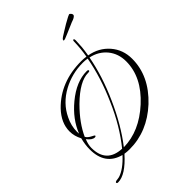

<svg xmlns="http://www.w3.org/2000/svg" viewBox="-253 -887 1107 1107"><g transform="rotate(-45 300.5 -333.5)"><path d="M39 109Q29 109 29 102Q29 98 37 95Q42 95 48 93.5Q54 92 63 91Q112 76 168 15Q57 -14 57 -141Q57 -180 68 -221Q48 -258 48 -297Q48 -366 106 -427Q212 -536 383 -536Q403 -536 422 -533Q427 -562 429.5 -587Q432 -612 433 -644Q433 -656 439 -656Q445 -656 445 -642Q444 -610 442 -588.5Q440 -567 434 -531Q508 -518 554 -465Q600 -412 600 -338Q600 -198 481 -86Q365 21 221 21Q201 21 181 18Q100 109 39 109ZM192 -12Q232 -61 268 -121Q304 -181 335 -253Q395 -388 419 -520Q401 -523 383 -523Q337 -523 296 -512.5Q255 -502 218 -482Q137 -438 100 -360Q77 -314 77 -264Q77 -254 78 -249Q111 -334 192 -401Q279 -473 364 -473Q376 -473 376 -466Q376 -460 363 -460Q294 -460 201 -369Q161 -329 133 -290Q105 -251 88 -213Q96 -198 118 -187Q136 -178 136 -176Q136 -169 127 -169Q106 -169 83 -199Q70 -167 70 -141Q70 -18 192 -12ZM205 -11Q270 -12 330.5 -38.5Q391 -65 448 -117Q565 -224 565 -352Q565 -414 529 -459Q492 -504 431 -517Q407 -388 346 -252Q315 -182 279.5 -121.5Q244 -61 205 -11ZM395 -691Q395 -692 394.5 -692.5Q394 -693 394 -694Q394 -696 396 -699.5Q398 -703 408 -710Q416 -715 434 -726.5Q452 -738 472.5 -750Q493 -762 509 -770Q525 -778 527 -776Q541 -766 539 -755Q536 -746 517 -738Q504 -734 489 -727Q474 -721 464.5 -716.5Q455 -712 440 -706Q418 -696 408.5 -693Q399 -690 395 -691Z"/></g></svg>

Font: Ruthie
Style: Regular
Weight: 400
Designer: Robert E. Leuschke
Foundry: Robert E. Leuschke
Version: Version 1.012